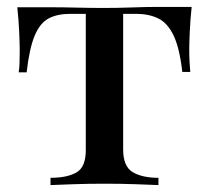

<svg xmlns="http://www.w3.org/2000/svg" viewBox="-20 -535 604 555"><path d="M534 -515Q530 -477 528.5 -443Q527 -409 527 -391Q527 -372 528 -355Q529 -338 530 -327H507Q499 -397 481.5 -433Q464 -469 437 -482Q410 -495 373 -495H336V-103Q336 -54 363.5 -37.5Q391 -21 438 -21V0Q414 -1 372 -2.5Q330 -4 282 -4Q235 -4 192.5 -2.5Q150 -1 126 0V-21Q174 -21 201 -36.5Q228 -52 228 -101V-495H183Q146 -495 121 -482Q96 -469 80.5 -432.5Q65 -396 57 -326H34Q36 -337 36.5 -354Q37 -371 37 -390Q37 -408 35.5 -442.5Q34 -477 30 -514H129Q161 -514 201 -513Q241 -512 281 -512Q321 -512 361.5 -513.5Q402 -515 434 -515Z"/></svg>

Font: Playfair Display Medium
Style: Regular
Weight: 500
Designer: Claus Eggers Sørensen
Foundry: Claus Eggers Sørensen
Version: Version 1.203